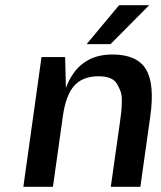

<svg xmlns="http://www.w3.org/2000/svg" viewBox="-20 -720 620 740"><path d="M230 -500H231L234 -381Q282 -510 413 -510Q508 -510 542.5 -453Q577 -396 559 -270L521 0H407L442 -247Q446 -274 447.5 -289Q449 -304 449.5 -328.5Q450 -353 445 -367Q440 -381 431 -396.5Q422 -412 404 -419Q386 -426 360 -426Q298 -426 265.5 -389Q233 -352 222 -270L184 0H70L140 -500ZM439 -700H555L406 -550H314Z"/></svg>

Font: Fivo Sans Modern Med
Style: Italic
Weight: 450
Designer: Alexander Slobzheninov
Foundry: Alexander Slobzheninov
Version: 1.0